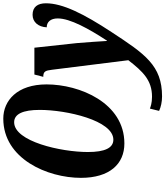

<svg xmlns="http://www.w3.org/2000/svg" viewBox="61 -826 1005 1167"><g transform="rotate(-90 563.5 -242.5)"><path d="M275 11C522 11 634 -261 634 -462C634 -640 536 -725 426 -725C182 -725 66 -457 66 -253C66 -79 150 11 275 11ZM298 -56C248 -56 223 -107 223 -211C223 -374 287 -659 404 -659C454 -659 479 -606 479 -503C479 -341 415 -56 298 -56ZM561 240C749 240 819 136 952 -67C1063 -236 1127 -364 1127 -466C1127 -516 1105 -547 1057 -547C1013 -547 983 -512 981 -461C1013 -461 1035 -438 1035 -394C1035 -319 972 -205 900 -95H898C896 -128 890 -224 885 -278L857 -536H694L680 -482C713 -482 718 -469 723 -429L781 35C712 124 659 179 559 179C520 179 497 170 487 166L473 222C496 233 528 240 561 240Z"/></g></svg>

Font: Noto Serif Condensed Extra
Style: Italic
Weight: 800
Width: 3
Italic angle: -12°
Designer: Monotype Design Team
Foundry: Monotype Imaging Inc.
Version: Version 1.901